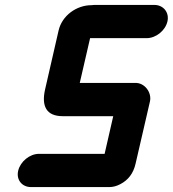

<svg xmlns="http://www.w3.org/2000/svg" viewBox="-20 -710 702 780"><path d="M106 50H424C439 50 454 46 469 38C500 22 522 -5 531 -46L589 -297C598 -334 567 -376 527 -373H304L346 -555H576C613 -555 651 -585 660 -622C669 -659 644 -690 607 -690H372C365 -690 358 -690 352 -689C291 -689 232 -647 218 -586L163 -346C148 -279 168 -238 235 -238H440L405 -85H138C101 -85 63 -54 54 -17C45 20 69 50 106 50Z"/></svg>

Font: Electronic
Style: UltThkIt
Weight: 900
Version: Version 1.011